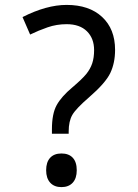

<svg xmlns="http://www.w3.org/2000/svg" viewBox="-20 -744 558 778"><path d="M190.4 -202.1V-220.2Q190.4 -283.2 209.7 -318.1Q229 -353 273.4 -390.1Q313 -423.8 329.3 -443.8Q345.7 -463.9 353.5 -486.8Q361.3 -509.8 361.3 -541Q361.3 -588.4 332.3 -617.2Q303.2 -646 250 -646Q209.5 -646 172.9 -633.3Q136.2 -620.6 102.1 -604L71.3 -674.8Q168.5 -724.1 250 -724.1Q341.3 -724.1 393.8 -675.3Q446.3 -626.5 446.3 -542Q446.3 -488.8 427 -448.2Q407.7 -407.7 341.3 -350.1Q288.1 -304.2 273.2 -278.6Q258.3 -252.9 258.3 -210.9V-202.1ZM229 -122.1Q258.8 -122.1 274.9 -104.7Q291 -87.4 291 -54.2Q291 -21.5 274.7 -3.7Q258.3 14.2 229 14.2Q199.7 14.2 183.3 -3.9Q167 -22 167 -54.2Q167 -86.9 183.1 -104.5Q199.2 -122.1 229 -122.1Z"/></svg>

Font: Noto Sans Bengali UI
Style: Regular
Weight: 400
Designer: Monotype Design Team
Foundry: Monotype Imaging Inc.
Version: Version 1.03 uh